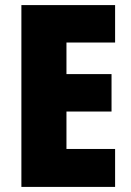

<svg xmlns="http://www.w3.org/2000/svg" viewBox="-20 -734 515 754"><path d="M432 0H64V-714H432V-567H241V-443H418V-296H241V-149H432Z"/></svg>

Font: Noto Sans Lao Condensed Black
Style: Regular
Weight: 900
Width: 3
Designer: Monotype Design Team
Foundry: Monotype Imaging Inc.
Version: Version 2.003; ttfautohint (v1.8.4.7-5d5b)